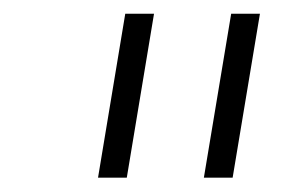

<svg xmlns="http://www.w3.org/2000/svg" viewBox="-20 -747 402 275"><path d="M272 -492.5 311.1 -727.3H352.3L313.2 -492.5ZM159.4 -727.3H200.6L161.6 -492.5H120.4Z"/></svg>

Font: Inter P Extra Light
Style: Italic
Weight: 200
Italic angle: 9.39999°
Designer: Rasmus Andersson
Foundry: rsms
Version: Version 3.018;git-588b23468